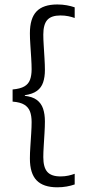

<svg xmlns="http://www.w3.org/2000/svg" viewBox="-20 -696 376 838"><path d="M306 -664V-617.5Q294 -622 278.5 -625.2Q263 -628.5 243.5 -628.5Q204 -628.5 186.5 -609Q169 -589.5 169 -545Q169 -525 170.8 -497.5Q172.5 -470 174.2 -441.5Q176 -413 176 -390.5Q176 -359.5 168.2 -336.5Q160.5 -313.5 141.5 -299.5Q122.5 -285.5 88.5 -280.5V-273L86 -278Q121 -274.5 140.5 -260Q160 -245.5 168 -221.8Q176 -198 176 -166Q176 -143.5 174.2 -114.8Q172.5 -86 170.8 -58.2Q169 -30.5 169 -10Q169 34.5 186.5 54.2Q204 74 244 74Q263 74 278.5 70.5Q294 67 306 62.5V109Q290.5 114.5 271.2 118Q252 121.5 230 121.5Q169 121.5 139.8 91.2Q110.5 61 110.5 -4Q110.5 -27.5 112.5 -56.5Q114.5 -85.5 116.2 -114Q118 -142.5 118 -163Q118 -190.5 111 -209.2Q104 -228 86.2 -239Q68.5 -250 35 -252.5V-305.5Q68.5 -308.5 86.2 -318.8Q104 -329 111 -347.8Q118 -366.5 118 -393.5Q118 -414.5 116.2 -442.5Q114.5 -470.5 112.5 -499.5Q110.5 -528.5 110.5 -550.5Q110.5 -616 139.5 -646.2Q168.5 -676.5 230 -676.5Q252 -676.5 271.2 -673Q290.5 -669.5 306 -664Z"/></svg>

Font: Anek Gurmukhi Light
Style: Regular
Weight: 300
Designer: Sarang Kulkarni (Gurmukhi), Yesha Goshar (Latin)
Foundry: Ek Type
Version: Version 1.003